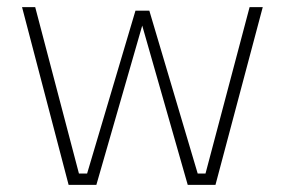

<svg xmlns="http://www.w3.org/2000/svg" viewBox="-20 -520 801 540"><path d="M42 -500H79L202 -32H225L361 -490H400L536 -32H558L682 -500H719L586 0H508L380 -448L251 0H173Z"/></svg>

Font: TitilliumMaps29L
Style: 1 wt
Weight: 100
Designer: Campivisivi
Foundry: Accademia di Belle Arti di Urbino and students of MA course of Visual design
Version: Version 001.001